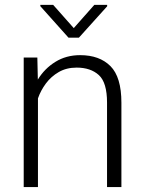

<svg xmlns="http://www.w3.org/2000/svg" viewBox="-20 -763 590 783"><path d="M292.5 -487.3Q251 -487.3 219.7 -469.2Q188.5 -451.2 167.2 -422.6Q146 -394 134.8 -361.8V0H76.7V-528.3H132.3L134.3 -438.5Q161.6 -483.4 205.8 -510.7Q250 -538.1 306.6 -538.1Q385.7 -538.1 430.4 -493.4Q475.1 -448.7 475.1 -344.2V0H416.5V-344.7Q416.5 -426.3 383.1 -456.8Q349.6 -487.3 292.5 -487.3ZM196.8 -743.2 280.8 -648.4 364.7 -743.2H417V-737.3L301.8 -609.4H259.3L144.5 -737.8V-743.2Z"/></svg>

Font: Vazirmatn RD ExtraLight
Style: Regular
Weight: 200
Designer: Saber Rastikerdar
Foundry: Saber Rastikerdar
Version: Version 32.102